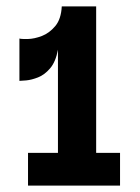

<svg xmlns="http://www.w3.org/2000/svg" viewBox="-20 -583 440 603"><path d="M357 -103V0H68V-103H162V-427Q155 -389 137.5 -368.5Q120 -348 99.5 -340Q79 -332 62.5 -330.5Q46 -329 41 -329V-462Q47 -460 67.5 -460.5Q88 -461 111.5 -470Q135 -479 153.5 -501Q172 -523 174 -563H282V-103Z"/></svg>

Font: Darker Grotesque Light ExtraBold
Style: Regular
Weight: 800
Version: Version 1.000;gftools[0.9.28]